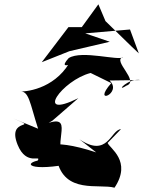

<svg xmlns="http://www.w3.org/2000/svg" viewBox="-20 -817 673 892"><path d="M223 -256 344 -361C136 -258 268 -444 401 -478L497 -431C403 -324 552 -383 489 -443L633 -445C575 -456 513 -384 567 -419C631 -440 498 -537 552 -552C535 -532 360 -586 299 -547C226 -466 400 -560 314 -546C249 -413 116 -390 70 -392C115 -397 118 -340 157 -219L41 -267C173 -212 8 -277 62 -144C103 -43 174 -101 155 -71C80 -54 132 -13 369 -69L244 -76C278 87 441 35 512 55C595 -69 488 -129 480 -153L542 -217C494 -214 481 -81 349 -170L427 -109C207 -182 133 -137 299 -72C202 -122 335 -288 206 -246ZM590 -602 470 -719 437 -797 360 -691H298L174 -528L302 -579L490 -623L376 -662L584 -680L625 -569Z"/></svg>

Font: Asimov Silicon
Style: Regular
Weight: 400
Designer: Google
Version: Version 2.000980; 2014